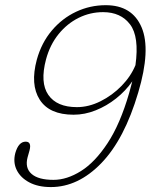

<svg xmlns="http://www.w3.org/2000/svg" viewBox="-20 -730 596 759"><path d="M181 9.5Q130.5 9.5 95.8 -9Q61 -27.5 46 -58Q31 -88.5 40.5 -125Q53.5 -170 81.5 -170Q106 -170 96.5 -134.5L89 -108Q78 -66 104.8 -42.5Q131.5 -19 191.5 -19Q244.5 -19 300 -53.8Q355.5 -88.5 405.2 -164Q455 -239.5 490.5 -362Q497.5 -386 503 -408.5Q476.5 -370.5 439 -340.8Q401.5 -311 358.2 -293.8Q315 -276.5 271 -276.5Q175 -276.5 137 -336Q99 -395.5 125.5 -494Q144 -561 184.8 -609.2Q225.5 -657.5 280.8 -683.5Q336 -709.5 398 -709.5Q502.5 -709.5 539.8 -621.8Q577 -534 526.5 -364.5Q472 -179.5 380.5 -85Q289 9.5 181 9.5ZM162 -495.5Q137.5 -403.5 171 -355Q204.5 -306.5 284 -306.5Q331 -306.5 377.5 -329.8Q424 -353 460.8 -390.8Q497.5 -428.5 515.5 -472.5Q531 -585 494.2 -633.5Q457.5 -682 387.5 -682Q336.5 -682 291 -659.5Q245.5 -637 211.5 -595Q177.5 -553 162 -495.5Z"/></svg>

Font: Fraunces 72pt S100 Thin
Style: Italic
Weight: 100
Italic angle: -16°
Version: Version 1.000; ttfautohint (v1.8.3)